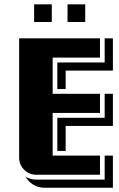

<svg xmlns="http://www.w3.org/2000/svg" viewBox="-20 -820 560 901"><path d="M223.1 -716.8H140.1V-799.8H223.1ZM379.9 -716.8H296.9V-799.8H379.9ZM509.8 61H188Q160.2 61 136.7 46.9Q113.3 32.7 99.1 8.8Q123.5 22.9 149.9 22.9H471.2V-89.8H509.8ZM509.8 -229H288.1V-111.8H249V-267.1H471.2V-379.9H509.8ZM509.8 -488.8H288.1V-401.9H249V-526.9H471.2V-640.1H509.8ZM449.2 0H149.9Q117.2 0 93.5 -23.4Q69.8 -46.9 69.8 -80.1V-640.1H449.2V-549.8H227.1V-379.9H449.2V-290H227.1V-89.8H449.2Z"/></svg>

Font: Laconic
Style: Shadow
Weight: 900
Width: 6
Designer: Robby Woodard
Version: Version 1.000